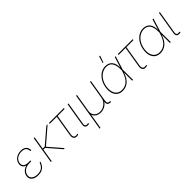

<svg xmlns="http://www.w3.org/2000/svg" viewBox="223 -2071 3589 3589"><g transform="rotate(-45 2017.5 -276.5)"><path d="M210.4 9.8Q149.9 9.8 109.9 -9.8Q69.8 -29.3 52.2 -63Q34.7 -96.7 41.5 -140.1Q47.4 -175.8 66.7 -203.9Q85.9 -231.9 115.5 -251.2Q145 -270.5 182.4 -280.8Q219.7 -291 262.2 -291H300.3L296.9 -269H244.1Q200.2 -269 161.9 -253.2Q123.5 -237.3 97.7 -208Q71.8 -178.7 64.9 -138.2Q55.7 -82.5 95.9 -47.6Q136.2 -12.7 213.9 -12.7Q266.6 -12.7 301 -28.8Q335.4 -44.9 357.4 -74.5Q379.4 -104 394.5 -144.5L416 -141.1Q399.9 -96.2 374.3 -62Q348.6 -27.8 308.6 -9Q268.6 9.8 210.4 9.8ZM258.3 -269Q214.4 -269 182.1 -277.8Q149.9 -286.6 130.1 -303.5Q110.4 -320.3 102.8 -345.2Q95.2 -370.1 100.1 -402.3Q107.9 -446.8 135 -479.7Q162.1 -512.7 204.8 -531Q247.6 -549.3 302.2 -549.3Q350.1 -549.3 380.9 -534.2Q411.6 -519 428 -489.7Q444.3 -460.4 447.8 -417.5L424.8 -412.1Q420.4 -471.2 390.6 -499Q360.8 -526.9 298.8 -526.9Q226.6 -526.9 180.2 -493.7Q133.8 -460.4 123 -404.3Q114.3 -350.6 145.8 -321Q177.2 -291.5 247.6 -291.5H300.3L296.9 -269Z M660.2 -542.5 570.3 0H547.9L637.7 -542.5ZM1003.9 -542.5 679.7 -262.7H599.6L603 -285.2H671.9L971.2 -542.5ZM886.7 0 654.8 -268.6 679.7 -273.4 917 0Z M1252.9 2Q1197.3 13.7 1171.6 -17.1Q1146 -47.9 1154.8 -103.5L1223.6 -520H1038.6L1042.5 -542.5H1435.1L1431.2 -520H1246.1L1177.2 -103.5Q1169.9 -55.7 1189.9 -33Q1210 -10.3 1253.4 -20Q1257.8 -20.5 1262.9 -21.7Q1268.1 -22.9 1272.9 -23.9L1273.9 -2Q1268.6 -1 1263.4 0.2Q1258.3 1.5 1252.9 2Z M1550.8 1Q1501.5 10.3 1474.9 -10Q1448.2 -30.3 1457 -85.4L1532.7 -542.5H1555.2L1479.5 -85.4Q1472.2 -39.1 1493.2 -26.4Q1514.2 -13.7 1553.2 -22Q1556.6 -22.9 1555.9 -22.7Q1555.2 -22.5 1558.1 -22.9L1559.6 -1.5Q1557.6 -1 1555.4 -0.5Q1553.2 0 1550.8 1Z M1633.8 204.1 1757.3 -542.5H1779.8L1719.7 -179.7Q1711.9 -132.8 1728.3 -95.5Q1744.6 -58.1 1780.3 -36.4Q1815.9 -14.6 1865.2 -14.6Q1915 -14.6 1957.5 -36.4Q2000 -58.1 2028.8 -95.5Q2057.6 -132.8 2065.4 -179.7L2125.5 -542.5H2147.9L2074.2 -96.7Q2067.9 -56.6 2081.1 -39.6Q2094.2 -22.5 2129.4 -22.5H2141.1L2137.2 0H2125.5Q2080.6 0 2062.3 -23.4Q2043.9 -46.9 2051.8 -96.7L2065.4 -179.7H2083Q2074.2 -127.9 2051 -92Q2027.8 -56.2 1996.1 -34.2Q1964.4 -12.2 1929.9 -2.2Q1895.5 7.8 1865.2 7.8Q1835 7.8 1802.7 -2.2Q1770.5 -12.2 1744.6 -34.2Q1718.8 -56.2 1706.1 -92Q1693.4 -127.9 1702.1 -179.7H1719.7L1656.2 204.1Z M2441.4 11.2Q2371.6 11.2 2326.2 -24.2Q2280.8 -59.6 2263.4 -123.3Q2246.1 -187 2259.8 -270Q2273.4 -351.6 2313 -414.6Q2352.5 -477.5 2409.9 -513.4Q2467.3 -549.3 2534.2 -549.3Q2578.6 -549.3 2612.8 -534.4Q2647 -519.5 2669.9 -491Q2692.9 -462.4 2704.1 -421.6Q2715.3 -380.9 2713.9 -328.6H2719.7L2719.2 -272.9L2721.2 0H2698.2L2696.8 -301.3Q2696.3 -357.4 2686.8 -399.7Q2677.2 -441.9 2657.5 -470.2Q2637.7 -498.5 2607.4 -512.7Q2577.1 -526.9 2534.7 -526.9Q2474.6 -526.9 2421.4 -493.9Q2368.2 -460.9 2331.5 -403.1Q2294.9 -345.2 2282.2 -270Q2269.5 -193.4 2284.7 -135.3Q2299.8 -77.1 2339.6 -44.7Q2379.4 -12.2 2441.4 -12.2Q2478 -12.2 2513.2 -23.2Q2548.3 -34.2 2580.1 -60.3Q2611.8 -86.4 2638.7 -129.6Q2665.5 -172.9 2685.1 -236.8L2780.3 -542.5H2803.7L2718.8 -270L2701.7 -213.4H2695.8Q2676.8 -150.9 2648.9 -107.9Q2621.1 -64.9 2587.2 -38.6Q2553.2 -12.2 2516.1 -0.5Q2479 11.2 2441.4 11.2ZM2540.5 -621.6 2582 -756.8H2606L2558.6 -621.6Z M3072.3 2Q3016.6 13.7 2991 -17.1Q2965.3 -47.9 2974.1 -103.5L3043 -520H2857.9L2861.8 -542.5H3254.4L3250.5 -520H3065.4L2996.6 -103.5Q2989.3 -55.7 3009.3 -33Q3029.3 -10.3 3072.8 -20Q3077.1 -20.5 3082.3 -21.7Q3087.4 -22.9 3092.3 -23.9L3093.3 -2Q3087.9 -1 3082.8 0.2Q3077.6 1.5 3072.3 2Z M3439 11.2Q3369.1 11.2 3323.7 -24.2Q3278.3 -59.6 3261 -123.3Q3243.7 -187 3257.3 -270Q3271 -351.6 3310.5 -414.6Q3350.1 -477.5 3407.5 -513.4Q3464.8 -549.3 3531.7 -549.3Q3576.2 -549.3 3610.4 -534.4Q3644.5 -519.5 3667.5 -491Q3690.4 -462.4 3701.7 -421.6Q3712.9 -380.9 3711.4 -328.6H3717.3L3716.8 -272.9L3718.8 0H3695.8L3694.3 -301.3Q3693.8 -357.4 3684.3 -399.7Q3674.8 -441.9 3655 -470.2Q3635.3 -498.5 3605 -512.7Q3574.7 -526.9 3532.2 -526.9Q3472.2 -526.9 3418.9 -493.9Q3365.7 -460.9 3329.1 -403.1Q3292.5 -345.2 3279.8 -270Q3267.1 -193.4 3282.2 -135.3Q3297.4 -77.1 3337.2 -44.7Q3377 -12.2 3439 -12.2Q3475.6 -12.2 3510.7 -23.2Q3545.9 -34.2 3577.6 -60.3Q3609.4 -86.4 3636.2 -129.6Q3663.1 -172.9 3682.6 -236.8L3777.8 -542.5H3801.3L3716.3 -270L3699.2 -213.4H3693.4Q3674.3 -150.9 3646.5 -107.9Q3618.7 -64.9 3584.7 -38.6Q3550.8 -12.2 3513.7 -0.5Q3476.6 11.2 3439 11.2Z M3966.3 1Q3917 10.3 3890.4 -10Q3863.8 -30.3 3872.6 -85.4L3948.2 -542.5H3970.7L3895 -85.4Q3887.7 -39.1 3908.7 -26.4Q3929.7 -13.7 3968.8 -22Q3972.2 -22.9 3971.4 -22.7Q3970.7 -22.5 3973.6 -22.9L3975.1 -1.5Q3973.1 -1 3970.9 -0.5Q3968.8 0 3966.3 1Z"/></g></svg>

Font: Inter 16pt Thin
Style: Italic
Weight: 250
Italic angle: -9.3988°
Version: Version 4.001;git-66647c0bb